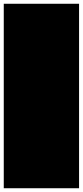

<svg xmlns="http://www.w3.org/2000/svg" viewBox="-20 -1000 440 1020"><path d="M0 0H400V-980H0ZM0 0Q0 0 0 0Q0 0 0 0Q0 0 0 0Q0 0 0 0Q0 0 0 0Q0 0 0 0H400Q400 0 400 0Q400 0 400 0Q400 0 400 0Q400 0 400 0Q400 0 400 0Q400 0 400 0ZM0 -980Q0 -980 0 -980Q0 -980 0 -980Q0 -980 0 -980Q0 -980 0 -980Q0 -980 0 -980Q0 -980 0 -980H400Q400 -980 400 -980Q400 -980 400 -980Q400 -980 400 -980Q400 -980 400 -980Q400 -980 400 -980Q400 -980 400 -980Z"/></svg>

Font: Wavefont
Style: Regular
Weight: 400
Monospace: yes
Version: Version 3.003